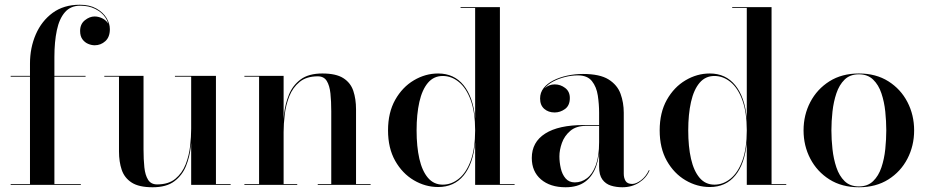

<svg xmlns="http://www.w3.org/2000/svg" viewBox="-20 -780 3920 810"><path d="M106.5 0V-511.5Q106.5 -578.5 131 -635Q155.5 -691.5 202.2 -725.8Q249 -760 316.5 -760Q358 -760 386.2 -744.2Q414.5 -728.5 429 -704.8Q443.5 -681 443.5 -657Q443.5 -623.5 424.2 -606.2Q405 -589 379.5 -589Q366 -589 351.8 -595Q337.5 -601 327.8 -614.2Q318 -627.5 318 -649.5Q318 -678.5 338 -694.5Q358 -710.5 379 -710.5Q394 -710.5 408.8 -704Q423.5 -697.5 433 -685.5Q442.5 -673.5 442.5 -657H440Q440 -683 424.8 -705.8Q409.5 -728.5 382 -742.2Q354.5 -756 318.5 -756Q278 -756 254 -728.5Q230 -701 219.8 -652.2Q209.5 -603.5 209.5 -540V0ZM25 0V-3.5H321V0ZM25 -456.5V-460H341V-456.5Z M624 10Q566 10 535.5 -9.8Q505 -29.5 493.5 -63.5Q482 -97.5 482 -141V-456.5H420V-460H585.5V-149.5Q585.5 -107.5 589 -74.2Q592.5 -41 604.8 -21.5Q617 -2 643 -2Q691 -2 719.8 -25.8Q748.5 -49.5 763 -86.2Q777.5 -123 782 -163.2Q786.5 -203.5 786.5 -237L790 -241Q790 -205.5 785.2 -162.2Q780.5 -119 764.8 -79.8Q749 -40.5 715.5 -15.2Q682 10 624 10ZM786.5 0V-456.5H718V-460H891V-3.5H953V0Z M1176.5 -460V-3.5H1234V0H1011V-3.5H1073V-456.5H1011V-460ZM1482 -319V-3.5H1543.5V0H1320.5V-3.5H1377.5V-310.5Q1377.5 -352.5 1374 -385.8Q1370.5 -419 1358.5 -438.5Q1346.5 -458 1320.5 -458Q1272.5 -458 1243.8 -434.2Q1215 -410.5 1200.5 -373.8Q1186 -337 1181.2 -296.8Q1176.5 -256.5 1176.5 -223L1173.5 -219Q1173.5 -254.5 1178.2 -297.8Q1183 -341 1198.8 -380.2Q1214.5 -419.5 1248.2 -444.8Q1282 -470 1340 -470Q1397.5 -470 1428.2 -450.5Q1459 -431 1470.5 -396.8Q1482 -362.5 1482 -319Z M1828.5 9Q1774.5 9 1726 -19.5Q1677.5 -48 1647.2 -101.5Q1617 -155 1617 -230Q1617 -305 1647.2 -358.8Q1677.5 -412.5 1726 -441.2Q1774.5 -470 1828.5 -470Q1895.5 -470 1935.8 -420.5Q1976 -371 1984.5 -281V-746.5H1923V-750H2089V-3.5H2151V0H1984.5V-178.5Q1976 -88.5 1936 -39.8Q1896 9 1828.5 9ZM1848 -1Q1885 -1 1916.2 -26.5Q1947.5 -52 1966 -102.8Q1984.5 -153.5 1984.5 -230Q1984.5 -306 1966 -357Q1947.5 -408 1916.2 -433.8Q1885 -459.5 1848 -459.5Q1810 -459.5 1785.5 -430.8Q1761 -402 1749.2 -350Q1737.5 -298 1737.5 -230Q1737.5 -161.5 1749.2 -110Q1761 -58.5 1785.5 -29.8Q1810 -1 1848 -1Z M2605.5 10Q2579.5 10 2557.2 3Q2535 -4 2521.2 -22.8Q2507.5 -41.5 2507.5 -76V-304.5Q2507.5 -340.5 2502 -377Q2496.5 -413.5 2477.2 -437.8Q2458 -462 2418 -462Q2391.5 -462 2364.2 -455.2Q2337 -448.5 2313.8 -436.2Q2290.5 -424 2276.5 -406Q2262.5 -388 2262.5 -364.5H2259.5Q2259.5 -391.5 2278 -407.8Q2296.5 -424 2320 -424Q2344.5 -424 2364.2 -409Q2384 -394 2384 -366.5Q2384 -335 2363.8 -320.2Q2343.5 -305.5 2320 -305.5Q2293.5 -305.5 2276 -320.8Q2258.5 -336 2258.5 -364.5Q2258.5 -389.5 2273.5 -408.5Q2288.5 -427.5 2314.5 -440.8Q2340.5 -454 2373 -461Q2405.5 -468 2439.5 -468Q2510.5 -468 2547.5 -444.8Q2584.5 -421.5 2598 -384.2Q2611.5 -347 2611.5 -304.5V-47Q2611.5 -29.5 2619 -16.8Q2626.5 -4 2647 -4Q2663.5 -4 2684.2 -19.5Q2705 -35 2718 -63L2720 -60.5Q2706.5 -29 2675.8 -9.5Q2645 10 2605.5 10ZM2366 10Q2301 10 2262.2 -23.2Q2223.5 -56.5 2223.5 -113.5Q2223.5 -180.5 2280 -216.5Q2336.5 -252.5 2443 -252.5H2554V-249H2452.5Q2410.5 -249 2385.8 -227.8Q2361 -206.5 2350.5 -176.8Q2340 -147 2340 -120.5Q2340 -95.5 2345.8 -70Q2351.5 -44.5 2366 -27.5Q2380.5 -10.5 2405 -10.5Q2433 -10.5 2456.2 -28Q2479.5 -45.5 2493.5 -83Q2507.5 -120.5 2507.5 -180.5H2510.5Q2510.5 -123 2495.5 -80Q2480.5 -37 2448.8 -13.5Q2417 10 2366 10Z M2974.5 9Q2920.5 9 2872 -19.5Q2823.5 -48 2793.2 -101.5Q2763 -155 2763 -230Q2763 -305 2793.2 -358.8Q2823.5 -412.5 2872 -441.2Q2920.5 -470 2974.5 -470Q3041.5 -470 3081.8 -420.5Q3122 -371 3130.5 -281V-746.5H3069V-750H3235V-3.5H3297V0H3130.5V-178.5Q3122 -88.5 3082 -39.8Q3042 9 2974.5 9ZM2994 -1Q3031 -1 3062.2 -26.5Q3093.5 -52 3112 -102.8Q3130.5 -153.5 3130.5 -230Q3130.5 -306 3112 -357Q3093.5 -408 3062.2 -433.8Q3031 -459.5 2994 -459.5Q2956 -459.5 2931.5 -430.8Q2907 -402 2895.2 -350Q2883.5 -298 2883.5 -230Q2883.5 -161.5 2895.2 -110Q2907 -58.5 2931.5 -29.8Q2956 -1 2994 -1Z M3603.5 10Q3531.5 10 3479.2 -23Q3427 -56 3398.5 -110.5Q3370 -165 3370 -230Q3370 -295 3398.5 -349.5Q3427 -404 3479.2 -437Q3531.5 -470 3603.5 -470Q3675.5 -470 3727.8 -437Q3780 -404 3808.2 -349.5Q3836.5 -295 3836.5 -230Q3836.5 -165 3808.2 -110.5Q3780 -56 3727.8 -23Q3675.5 10 3603.5 10ZM3603.5 6.5Q3640.5 6.5 3663.5 -15.8Q3686.5 -38 3698.5 -73.8Q3710.5 -109.5 3714.8 -151Q3719 -192.5 3719 -230Q3719 -268 3714.8 -309.2Q3710.5 -350.5 3698.5 -386.2Q3686.5 -422 3663.5 -444.2Q3640.5 -466.5 3603.5 -466.5Q3566 -466.5 3543.2 -444.2Q3520.5 -422 3508.5 -386.2Q3496.5 -350.5 3492 -309.2Q3487.5 -268 3487.5 -230Q3487.5 -192.5 3492 -151Q3496.5 -109.5 3508.5 -73.8Q3520.5 -38 3543.2 -15.8Q3566 6.5 3603.5 6.5Z"/></svg>

Font: Bodoni Moda 48pt Medium
Style: Regular
Weight: 500
Designer: Owen Earl
Foundry: indestructible type
Version: Version 2.005